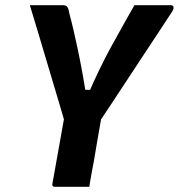

<svg xmlns="http://www.w3.org/2000/svg" viewBox="-20 -720 689 740"><path d="M324 0Q302 0 279.5 0Q257 0 235 0Q213 0 191 0Q188 0 185.5 -1.5Q183 -3 182 -5.5Q181 -8 182 -12Q195 -84 208 -157.5Q221 -231 234 -303L376 -296Q370 -265 364.5 -231.5Q359 -198 353 -165.5Q347 -133 342 -100Q337 -75 332.5 -50Q328 -25 324 0ZM95 -700Q129 -700 161 -700Q193 -700 223 -700Q230 -700 234.5 -697.5Q239 -695 242 -689Q245 -683 247 -669Q255 -640 263 -605.5Q271 -571 279.5 -531Q288 -491 296.5 -445Q305 -399 313 -346L280 -374H358L316 -348Q340 -404 362 -449.5Q384 -495 405.5 -534.5Q427 -574 449.5 -614Q472 -654 498 -700Q532 -700 568.5 -700Q605 -700 639 -700Q646 -700 648.5 -693.5Q651 -687 642 -673Q614 -630 585.5 -587Q557 -544 528 -500Q499 -456 469.5 -411Q440 -366 410.5 -321.5Q381 -277 351 -232Q310 -232 286 -232.5Q262 -233 250.5 -235Q239 -237 235 -241Q231 -245 229 -251Q225 -266 214 -302.5Q203 -339 188.5 -388Q174 -437 157.5 -492Q141 -547 125 -601Q109 -655 95 -700Z"/></svg>

Font: RecMonoLinear Nerd Font Mono
Style: Bold Italic
Weight: 700
Italic angle: -10°
Monospace: yes
Version: Version 1.085; ttfautohint (v1.8.4.7-5d5b);Nerd Fonts 3.2.1